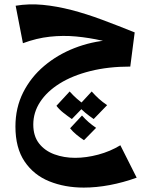

<svg xmlns="http://www.w3.org/2000/svg" viewBox="-20 -431 675 871"><path d="M361 205Q344 194 327 180Q310 166 298 151L352 93Q367 110 382 123Q397 136 416 149ZM306 109Q287 96 268 81Q249 66 236 49L296 -16Q312 2 329 17Q346 32 367 46ZM405 109Q386 96 367.5 81Q349 66 336 49L396 -16Q412 2 428.5 17Q445 32 466 46ZM360 420Q274 420 203.5 391.5Q133 363 91.5 301.5Q50 240 50 143Q50 58 85 -11.5Q120 -81 180.5 -132Q241 -183 318 -213Q395 -243 478 -249L591 -284L571 -129Q471 -129 389.5 -108.5Q308 -88 250.5 -52Q193 -16 162 31.5Q131 79 131 134Q131 186 157 219.5Q183 253 226.5 269Q270 285 321 285Q371 285 425.5 270.5Q480 256 526 228L600 375Q539 397 478 408.5Q417 420 360 420ZM566 -216Q504 -233 444 -246.5Q384 -260 325 -265.5Q266 -271 206 -264.5Q146 -258 84 -235L51 -405Q111 -415 174 -409Q237 -403 304.5 -385.5Q372 -368 443 -341.5Q514 -315 591 -284Z"/></svg>

Font: Marhey Light Medium
Style: Regular
Weight: 500
Version: Version 1.000